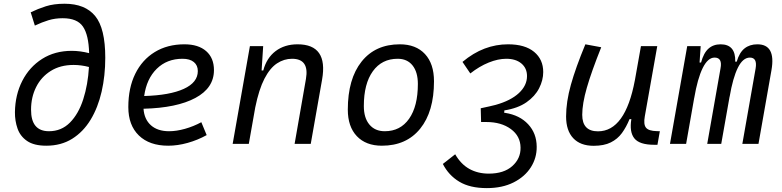

<svg xmlns="http://www.w3.org/2000/svg" viewBox="-20 -762 4142 1017"><path d="M225.1 9.8Q159.7 9.8 123.3 -15.4Q86.9 -40.5 72.8 -81.3Q58.6 -122.1 59.1 -168Q60.5 -260.3 98.1 -333.7Q135.7 -407.2 203.1 -450Q270.5 -492.7 359.9 -492.7Q404.3 -492.7 452.1 -480.5Q449.7 -576.7 419.4 -621.1Q389.2 -665.5 312 -665.5Q272 -665.5 237.3 -655Q202.6 -644.5 164.6 -626.5L142.6 -696.8Q180.7 -715.3 222.9 -728.8Q265.1 -742.2 321.8 -742.2Q430.7 -742.2 484.1 -677.2Q537.6 -612.3 537.6 -456.1Q537.6 -360.8 518.3 -276.6Q499 -192.4 460 -127.9Q420.9 -63.5 362.3 -26.9Q303.7 9.8 225.1 9.8ZM451.2 -407.2Q409.7 -418 369.6 -418Q299.3 -418 248.8 -386.2Q198.2 -354.5 171.4 -300.8Q144.5 -247.1 144.5 -181.2Q144 -66.9 239.3 -66.9Q305.2 -66.9 350.6 -112.8Q396 -158.7 420.9 -236.1Q445.8 -313.5 451.2 -407.2Z M875.5 -66.9Q914.6 -66.9 959.7 -79.6Q1004.9 -92.3 1046.4 -114.7L1074.7 -46.4Q1027.3 -20 973.9 -5.1Q920.4 9.8 871.1 9.8Q771.5 9.8 715.6 -44.4Q659.7 -98.6 659.7 -194.8Q659.7 -296.4 696.3 -370.8Q732.9 -445.3 799.8 -486.3Q866.7 -527.3 957 -527.3Q1030.8 -527.3 1072 -491.2Q1113.3 -455.1 1113.3 -390.6Q1113.3 -295.9 1014.9 -243.2Q916.5 -190.4 740.2 -186Q744.1 -129.9 779.5 -98.4Q814.9 -66.9 875.5 -66.9ZM743.7 -253.4Q879.4 -257.3 953.6 -291.3Q1027.8 -325.2 1027.8 -385.7Q1027.8 -416 1006.8 -433.3Q985.8 -450.7 946.8 -450.7Q864.3 -450.7 810.3 -397.7Q756.3 -344.7 743.7 -253.4Z M1212.4 0 1303.7 -517.6H1374L1365.7 -388.7H1374.5Q1392.1 -455.1 1439.7 -491.2Q1487.3 -527.3 1556.2 -527.3Q1719.2 -527.3 1686 -340.3L1626 0H1540.5L1600.6 -344.2Q1619.1 -450.7 1526.9 -450.7Q1484.4 -450.7 1447.3 -426.3Q1410.2 -401.9 1380.9 -345.5Q1351.6 -289.1 1332 -192.9L1297.9 0Z M2002.9 9.8Q1918 9.8 1870.1 -40.8Q1822.3 -91.3 1822.3 -181.2Q1822.3 -344.2 1895.3 -435.8Q1968.3 -527.3 2097.7 -527.3Q2183.1 -527.3 2231 -475.8Q2278.8 -424.3 2278.8 -331.5Q2278.8 -170.9 2205.8 -80.6Q2132.8 9.8 2002.9 9.8ZM2018.1 -66.9Q2100.6 -66.9 2147 -133.1Q2193.4 -199.2 2193.4 -317.4Q2193.4 -379.9 2165.3 -415.3Q2137.2 -450.7 2086.4 -450.7Q2002.4 -450.7 1954.8 -384.5Q1907.2 -318.4 1907.2 -200.2Q1907.2 -137.2 1936.8 -102.1Q1966.3 -66.9 2018.1 -66.9Z M2558.6 234.4Q2469.2 234.4 2412.8 200.4Q2356.4 166.5 2325.7 106.4L2391.1 55.2Q2421.4 107.9 2466.3 132.8Q2511.2 157.7 2568.8 157.7Q2648.9 157.7 2693.6 117.7Q2738.3 77.6 2737.3 20Q2736.8 -41 2686 -78.4Q2635.3 -115.7 2556.2 -115.7H2528.3L2526.4 -188.5Q2548.8 -192.9 2570.1 -198Q2591.3 -203.1 2605.5 -206.5Q2685.5 -229 2728.5 -269Q2771.5 -309.1 2771.5 -358.9Q2771.5 -400.9 2741.7 -425.8Q2711.9 -450.7 2661.6 -450.7Q2618.2 -450.7 2568.6 -430.7Q2519 -410.6 2471.2 -373L2429.7 -434.1Q2486.8 -481.9 2546.9 -504.6Q2606.9 -527.3 2670.9 -527.3Q2760.7 -527.3 2809.1 -487.3Q2857.4 -447.3 2857.4 -380.4Q2857.4 -337.4 2835.7 -294.7Q2814 -252 2768.6 -220.2Q2723.1 -188.5 2651.4 -177.2L2650.9 -164.1H2656.2Q2732.9 -151.9 2777.6 -103.8Q2822.3 -55.7 2822.8 14.6Q2823.7 74.2 2791.7 124.3Q2759.8 174.3 2700.2 204.3Q2640.6 234.4 2558.6 234.4Z M3124.5 10.3Q3054.2 10.3 3016.4 -30Q2978.5 -70.3 2978.5 -145Q2978.5 -222.2 3003.9 -313Q3029.3 -403.8 3080.6 -527.3L3164.6 -511.7Q3112.8 -382.3 3088.4 -297.4Q3064 -212.4 3064 -153.8Q3064 -66.4 3147.5 -66.4Q3292 -66.4 3342.8 -336.9V-336.4L3375 -517.6H3461.4L3395.5 -146Q3387.7 -103.5 3401.6 -85.9Q3415.5 -68.4 3458.5 -67.4L3475.1 -66.9L3462.4 4.9H3445.3Q3367.2 4.9 3340.1 -29.1Q3313 -63 3324.2 -130.9H3314.5Q3297.4 -88.9 3274.2 -57.1Q3251 -25.4 3215.1 -7.6Q3179.2 10.3 3124.5 10.3Z M3691.4 -517.6 3685.5 -430.7H3693.4Q3707 -481.4 3732.7 -504.4Q3758.3 -527.3 3796.9 -527.3Q3877 -527.3 3874.5 -435.5H3882.3Q3896.5 -483.9 3923.8 -505.6Q3951.2 -527.3 3991.7 -527.3Q4090.3 -527.3 4066.4 -390.6L3997.6 0H3912.1L3982.4 -399.4Q3992.2 -457 3952.1 -457Q3915 -457 3888.4 -403.3Q3861.8 -349.6 3844.7 -249V-251L3800.3 0H3726.1L3796.4 -399.4Q3807.6 -457 3765.1 -457Q3729.5 -457 3702.1 -401.6Q3674.8 -346.2 3657.2 -242.7V-243.7L3614.3 0H3528.8L3620.1 -517.6Z"/></svg>

Font: Cascadia Mono PL SemiLight
Style: Italic
Weight: 350
Italic angle: -10°
Monospace: yes
Designer: Aaron Bell
Foundry: Saja Typeworks
Version: Version 2404.023; ttfautohint (v1.8.4)